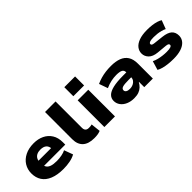

<svg xmlns="http://www.w3.org/2000/svg" viewBox="109 -1660 2573 2573"><g transform="rotate(-45 1395.5 -373.0)"><path d="M397 11Q282 11 204 -21Q126 -53 87.5 -112Q49 -171 49 -252Q49 -327 86 -387Q123 -447 192.5 -482Q262 -517 357 -517Q440 -517 504.5 -486Q569 -455 606.5 -395.5Q644 -336 644 -250V-204H209V-305H492L478 -288Q477 -341 447 -367Q417 -393 360 -393Q321 -393 293 -379.5Q265 -366 250 -340Q235 -314 235 -277V-257Q235 -213 251.5 -184.5Q268 -156 306 -142Q344 -128 410 -128Q457 -128 503 -137Q549 -146 579 -162L625 -37Q581 -12 521 -0.5Q461 11 397 11Z M981 11Q872 11 816.5 -40.5Q761 -92 761 -188V-705H961V-203Q961 -182 968.5 -167.5Q976 -153 990 -145.5Q1004 -138 1026 -138Q1043 -138 1057.5 -139.5Q1072 -141 1085 -145L1100 -8Q1071 3 1044.5 7Q1018 11 981 11Z M1179 -586V-757H1383V-586ZM1181 0V-506H1382V0Z M1737 11Q1674 11 1623.5 -11Q1573 -33 1544.5 -72Q1516 -111 1516 -159Q1516 -208 1549 -241.5Q1582 -275 1654.5 -292.5Q1727 -310 1846 -310H1931V-217H1857Q1818 -217 1790 -214.5Q1762 -212 1744.5 -206.5Q1727 -201 1718.5 -191Q1710 -181 1710 -166Q1710 -144 1730 -131.5Q1750 -119 1787 -119Q1819 -119 1846.5 -131.5Q1874 -144 1890.5 -166.5Q1907 -189 1907 -220V-313Q1907 -352 1877 -366.5Q1847 -381 1787 -381Q1739 -381 1688.5 -370.5Q1638 -360 1583 -335L1539 -459Q1582 -479 1627.5 -492Q1673 -505 1721.5 -511Q1770 -517 1821 -517Q1909 -517 1971 -493.5Q2033 -470 2066.5 -418.5Q2100 -367 2100 -283V0H1937V-100H1934Q1915 -65 1888.5 -40Q1862 -15 1825.5 -2Q1789 11 1737 11Z M2486 11Q2431 11 2382.5 5.5Q2334 0 2294.5 -10.5Q2255 -21 2226 -38L2264 -165Q2296 -149 2334 -139.5Q2372 -130 2411 -125.5Q2450 -121 2483 -121Q2534 -121 2558.5 -129.5Q2583 -138 2583 -156Q2583 -170 2572 -177Q2561 -184 2534 -187L2393 -200Q2309 -208 2269 -249.5Q2229 -291 2229 -345Q2229 -393 2259 -432Q2289 -471 2350.5 -494Q2412 -517 2507 -517Q2556 -517 2600 -511.5Q2644 -506 2679 -495Q2714 -484 2737 -469L2691 -347Q2665 -360 2633 -368.5Q2601 -377 2567 -381Q2533 -385 2500 -385Q2447 -385 2424.5 -375.5Q2402 -366 2402 -350Q2402 -337 2413 -330Q2424 -323 2452 -320L2586 -305Q2675 -295 2715.5 -259Q2756 -223 2756 -158Q2756 -106 2723 -67.5Q2690 -29 2629.5 -9Q2569 11 2486 11Z"/></g></svg>

Font: Nunito Sans 7pt SemiExpanded Black
Style: Regular
Weight: 900
Width: 6
Designer: Vernon Adams
Foundry: Vernon Adams
Version: Version 3.101;gftools[0.9.27]